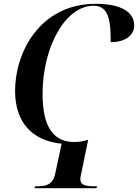

<svg xmlns="http://www.w3.org/2000/svg" viewBox="-20 -746 723 1006"><path d="M161 240H486L488 230H475C432 230 401 225 401 193C401 182 404 170 407 156L442 -13H438C421 -6 397 -2 369 -2C260 -2 203 -81 203 -254C203 -498 321 -716 471 -716C553 -716 560 -629 560 -525C631 -525 683 -556 683 -614C683 -681 617 -726 482 -726C188 -726 59 -470 59 -271C59 -104 148 -9 303 7L269 165C257 222 220 230 177 230H164Z"/></svg>

Font: Noto Serif Display SemiBold
Style: Italic
Weight: 600
Italic angle: -12°
Designer: Monotype Design Team
Foundry: Monotype Imaging Inc.
Version: Version 2.009